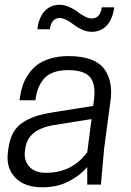

<svg xmlns="http://www.w3.org/2000/svg" viewBox="-20 -777 552 808"><path d="M408.2 -746.1H460.9Q453.6 -694.8 428.5 -668.9Q403.3 -643.1 366.2 -643.1Q346.2 -643.1 325.9 -652.1Q305.7 -661.1 292 -672.1Q278.3 -683.1 261.5 -692.1Q244.6 -701.2 231 -701.2Q214.8 -701.2 203.9 -689.7Q192.9 -678.2 189.9 -653.8H137.2Q143.6 -705.1 168.5 -731Q193.4 -756.8 231 -756.8Q251 -756.8 271.2 -747.8Q291.5 -738.8 305.2 -728Q318.8 -717.3 335.7 -708.3Q352.5 -699.2 366.2 -699.2Q401.4 -699.2 408.2 -746.1ZM347.2 0V-74.2Q314.9 -36.6 267.6 -12.7Q220.2 11.2 158.2 11.2Q83.5 11.2 44.2 -29.5Q4.9 -70.3 13.2 -134.8L15.1 -150.9Q20.5 -191.4 36.4 -219.5Q52.2 -247.6 79.8 -264.2Q107.4 -280.8 136.2 -289.6Q165 -298.3 208 -305.2L372.1 -331.1L375 -353Q384.3 -419.4 360.1 -450.7Q335.9 -481.9 266.1 -481.9Q230 -481.9 203.9 -471.9Q177.7 -461.9 162.8 -443.1Q147.9 -424.3 140.1 -403.3Q132.3 -382.3 128.9 -355H62L64 -368.2Q67.9 -394.5 75.4 -417.2Q83 -439.9 98.6 -463.4Q114.3 -486.8 135.7 -503.4Q157.2 -520 191.4 -530.5Q225.6 -541 268.1 -541Q323.7 -541 361.8 -526.9Q399.9 -512.7 418.9 -486.8Q438 -460.9 444.6 -424.8Q451.2 -388.7 443.8 -344.2L418 -149.9L404.8 0ZM173.8 -49.8Q283.2 -49.8 347.2 -136.2L365.2 -275.9L209 -251Q98.1 -233.4 86.9 -154.8L85 -141.1Q79.6 -103.5 102.5 -76.7Q125.5 -49.8 173.8 -49.8Z"/></svg>

Font: Cooper Hewitt
Style: Book Italic
Weight: 706
Designer: Village Type and Design LLC
Foundry: Cooper Hewitt Smithsonian Design Museum
Version: 1.000